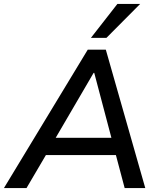

<svg xmlns="http://www.w3.org/2000/svg" viewBox="-42 -958 816 978"><path d="M-22 0 405 -705H497L698 0H593L541 -196L580 -168H158L207 -194L93 0ZM435 -587 230 -236 208 -256H558L531 -235L438 -587ZM421 -765 556 -938H672L500 -765Z"/></svg>

Font: Nunito Sans 10pt SemiBold
Style: Italic
Weight: 600
Italic angle: -9°
Designer: Vernon Adams
Foundry: Vernon Adams
Version: Version 3.101;gftools[0.9.27]